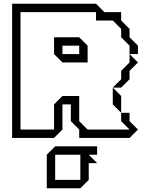

<svg xmlns="http://www.w3.org/2000/svg" viewBox="-20 -740 762 1030"><path d="M315 -495V-450H405V-495ZM585 -270 630 -315V-360L675 -405V-450L720 -405L675 -360V-315L630 -270ZM585 -180V-270L630 -225V-135ZM45 0V-720H495L540 -675H630V-630L675 -585V-540L720 -495V-450H675V-495L630 -540V-585L585 -630H495V-675H90V-45H270V-180L315 -225H405V-90L450 -45H675L630 -90V-135H675V-90L720 -45L675 0H405V-45L360 -90V-180H315V-45L270 0ZM315 -405 270 -450V-540H405L450 -495V-405ZM231 90 276 45H501V90H456L501 135H456V225L411 270H231ZM276 90V225H411V90Z"/></svg>

Font: Rubik Iso
Style: Regular
Weight: 400
Designer: Hubert and Fischer, NaN
Foundry: Hubert and Fischer, NaN
Version: Version 2.200